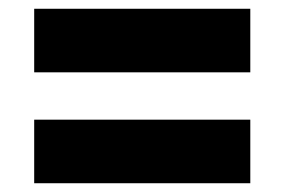

<svg xmlns="http://www.w3.org/2000/svg" viewBox="-20 -569 649 438"><path d="M58 -404V-549H551V-404ZM58 -151V-296H551V-151Z"/></svg>

Font: Montserrat Thin ExtraBold
Style: Regular
Weight: 800
Version: Version 9.000